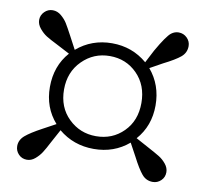

<svg xmlns="http://www.w3.org/2000/svg" viewBox="-64 -699 714 666"><g transform="rotate(10 292.5 -366.0)"><path d="M293 -224.6Q350.6 -224.6 389.6 -263.7Q428.7 -302.7 428.7 -365.2Q428.7 -427.7 389.6 -467.3Q350.6 -506.8 293 -506.8Q236.3 -506.8 196.3 -466.8Q156.2 -426.8 156.2 -365.2Q156.2 -302.7 196.3 -263.7Q236.3 -224.6 293 -224.6ZM433.6 -242.2 478.5 -217.8Q505.9 -203.1 519.5 -194.8Q533.2 -186.5 544.4 -172.9Q555.7 -159.2 555.7 -143.6Q555.7 -126 543.5 -114.3Q531.2 -102.5 514.6 -102.5Q491.2 -102.5 476.1 -120.6Q460.9 -138.7 440.4 -178.7L416 -223.6Q364.3 -179.7 293 -179.7Q221.7 -179.7 168.9 -223.6L144.5 -178.7Q130.9 -152.3 122.1 -138.7Q113.3 -125 100.1 -113.8Q86.9 -102.5 71.3 -102.5Q53.7 -102.5 42 -114.7Q30.3 -127 30.3 -143.6Q30.3 -165 48.3 -180.7Q66.4 -196.3 106.4 -217.8L151.4 -242.2Q106.4 -293 106.4 -365.2Q106.4 -439.5 151.4 -490.2L106.4 -513.7Q79.1 -527.3 65.9 -535.6Q52.7 -543.9 41 -558.1Q29.3 -572.3 29.3 -587.9Q29.3 -604.5 41.5 -616.7Q53.7 -628.9 70.3 -628.9Q86.9 -628.9 100.6 -617.2Q114.3 -605.5 122.1 -592.8Q129.9 -580.1 144.5 -552.7L168.9 -506.8Q221.7 -551.8 293 -551.8Q364.3 -551.8 417 -506.8L440.4 -551.8Q472.7 -608.4 488.3 -620.1Q500 -628.9 513.7 -628.9Q531.2 -628.9 543.5 -616.7Q555.7 -604.5 555.7 -587.9Q555.7 -564.5 537.6 -549.3Q519.5 -534.2 478.5 -513.7L434.6 -489.3Q478.5 -437.5 478.5 -365.2Q478.5 -293 433.6 -242.2Z"/></g></svg>

Font: GenRyuMin TW TTF Bold
Style: Regular
Weight: 700
Version: Version 1.300